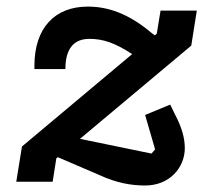

<svg xmlns="http://www.w3.org/2000/svg" viewBox="-20 -548 640 579"><path d="M417.6 11.4C492.2 11.4 537.3 -43.3 537.3 -101.2C537.3 -131.7 528.1 -164.1 508.5 -201.3L493.3 -232.6L417.6 -201.3L447.8 -97.3L436.8 -84.9L221.2 -129.3L556.8 -410.5L573.5 -516H464.1L452.8 -446.4L446.7 -441.4L438.9 -447.1C367.2 -508.2 304.3 -528.1 244.7 -528.1C145.6 -528.1 83.8 -464.1 83.8 -349.8V-339.8H177.2C177.2 -399.1 201 -430.8 249.6 -430.8C290.8 -430.8 326 -419 378.6 -384.9L46.2 -106.2L29.1 0H138.8L149.9 -70.7L154.5 -73.9L281.2 -19.5C331.7 3.9 376.4 11.4 417.6 11.4Z"/></svg>

Font: Margiela Mono Italic SmBold It
Style: Regular
Weight: 600
Designer: Mike Abbink, Paul van der Laan, Pieter van Rosmalen
Foundry: Bold Monday
Version: Version 2.003 2021